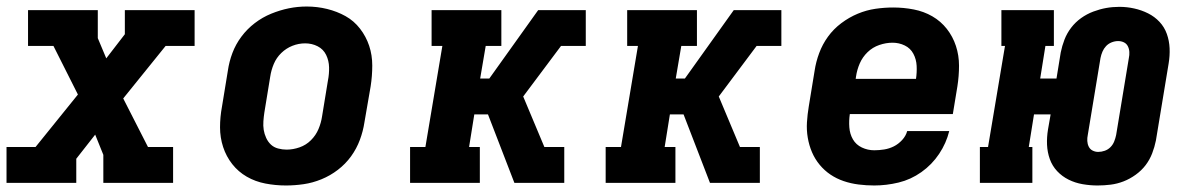

<svg xmlns="http://www.w3.org/2000/svg" viewBox="-21 -561 3641 589"><path d="M-1 0V-110H88L218 -271L143 -420H65V-530H279V-444L305 -382L362 -456V-530H576V-420H487L357 -259L433 -110H510V0H296V-86L271 -148L213 -74V0Z M856 8Q824 8 793 2Q762 -4 736 -19Q710 -34 691.5 -57.5Q673 -81 663.5 -110Q654 -139 654 -170.5Q654 -202 660 -234L678 -344Q682 -372 692 -398.5Q702 -425 719.5 -448.5Q737 -472 760.5 -490Q784 -508 811 -519Q838 -530 865 -535.5Q892 -541 920 -541Q952 -541 982.5 -533.5Q1013 -526 1039 -511.5Q1065 -497 1083.5 -473Q1102 -449 1111.5 -420.5Q1121 -392 1121 -360Q1121 -328 1116 -296L1097 -186Q1093 -159 1083 -132Q1073 -105 1056 -81.5Q1039 -58 1015.5 -40Q992 -22 965 -11Q938 0 910.5 4Q883 8 856 8ZM858 -102Q878 -102 898 -109Q918 -116 933 -131Q948 -146 956 -165Q964 -184 967 -204L985 -314Q989 -334 988.5 -354.5Q988 -375 979.5 -392.5Q971 -410 953.5 -419Q936 -428 915 -428Q895 -428 876 -420.5Q857 -413 842 -398.5Q827 -384 819 -365Q811 -346 808 -326L790 -216Q788 -203 787 -189Q786 -175 788 -162.5Q790 -150 795.5 -138Q801 -126 810 -117.5Q819 -109 832 -105.5Q845 -102 858 -102Z M1237 0V-110H1284L1336 -420H1303V-530H1517V-420H1469L1452 -320H1480L1630 -530H1776V-420H1700L1584 -265L1649 -110H1710V0H1557L1476 -210H1434L1418 -110H1451V0Z M1837 0V-110H1884L1936 -420H1903V-530H2117V-420H2069L2052 -320H2080L2230 -530H2376V-420H2300L2184 -265L2249 -110H2310V0H2157L2076 -210H2034L2018 -110H2051V0Z M2661 8Q2637 8 2613 5Q2589 2 2567 -5.5Q2545 -13 2526.5 -25.5Q2508 -38 2493.5 -55.5Q2479 -73 2470 -94Q2461 -115 2457 -138.5Q2453 -162 2454.5 -186Q2456 -210 2460 -234L2478 -344Q2482 -371 2492 -398Q2502 -425 2519 -448.5Q2536 -472 2560 -490Q2584 -508 2610.5 -519Q2637 -530 2664.5 -534Q2692 -538 2719 -538Q2751 -538 2782 -532Q2813 -526 2839 -511Q2865 -496 2883.5 -472.5Q2902 -449 2911.5 -420Q2921 -391 2921 -359.5Q2921 -328 2916 -296L2902 -211H2586Q2583 -191 2584.5 -170.5Q2586 -150 2595.5 -133.5Q2605 -117 2623 -108.5Q2641 -100 2661 -100Q2676 -100 2691.5 -102.5Q2707 -105 2721 -112Q2735 -119 2746.5 -131.5Q2758 -144 2762 -159H2891Q2882 -122 2860 -89Q2838 -56 2805.5 -33Q2773 -10 2735.5 -1Q2698 8 2661 8ZM2604 -319H2789Q2792 -339 2791 -359Q2790 -379 2781 -396Q2772 -413 2754.5 -421.5Q2737 -430 2717 -430Q2697 -430 2676.5 -423Q2656 -416 2640.5 -401Q2625 -386 2616.5 -366.5Q2608 -347 2605 -326Z M3346 8Q3323 8 3300 4Q3277 0 3257 -10Q3237 -20 3222 -36Q3207 -52 3199.5 -73Q3192 -94 3191 -117Q3190 -140 3194 -164L3202 -210H3151L3135 -110H3146V0H2985V-110H3010L3062 -420H3051V-530H3212V-420H3186L3170 -320H3220L3233 -400Q3237 -420 3244.5 -439.5Q3252 -459 3265 -476Q3278 -493 3295.5 -505.5Q3313 -518 3333 -525.5Q3353 -533 3372.5 -536.5Q3392 -540 3413 -540Q3436 -540 3458.5 -535Q3481 -530 3501 -520Q3521 -510 3536 -494Q3551 -478 3558.5 -457Q3566 -436 3567 -413Q3568 -390 3564 -366L3525 -130Q3521 -110 3513.5 -90.5Q3506 -71 3493.5 -54.5Q3481 -38 3463 -25Q3445 -12 3425.5 -4.5Q3406 3 3386 5.5Q3366 8 3346 8ZM3348 -95Q3358 -95 3368 -98.5Q3378 -102 3385.5 -109.5Q3393 -117 3397 -127Q3401 -137 3403 -147L3442 -383Q3444 -392 3443.5 -401.5Q3443 -411 3439 -419Q3435 -427 3427 -431Q3419 -435 3409 -435Q3399 -435 3389 -431Q3379 -427 3372 -419.5Q3365 -412 3361 -402.5Q3357 -393 3355 -383L3316 -147Q3314 -138 3314.5 -128.5Q3315 -119 3319 -111Q3323 -103 3331 -99Q3339 -95 3348 -95Z"/></svg>

Font: Iosevka Slab XBdExObl
Style: Regular
Weight: 800
Width: 7
Italic angle: -9°
Monospace: yes
Designer: Belleve Invis
Foundry: Belleve Invis
Version: Version 11.1.0; ttfautohint (v1.8.3)